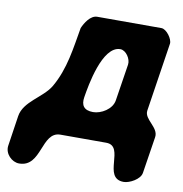

<svg xmlns="http://www.w3.org/2000/svg" viewBox="-79 -593 788 826"><g transform="rotate(10 314.5 -180.0)"><path d="M218 -460C202 -370 192 -277 143 -193C110 -138 29 -106 19 -40L-1 93C-6 128 26 160 58 160C157 160 128 7 212 7H412C496 7 420 160 515 160C540 160 586 136 590 107L615 -53C622 -97 556 -120 562 -160L608 -460C611 -480 583 -520 560 -520H280C250 -520 228 -483 218 -460ZM285 -170C293 -220 323 -400 402 -400C427 -400 450 -365 446 -340L421 -180C415 -140 368 -113 333 -113C293 -113 279 -134 285 -170Z"/></g></svg>

Font: Asimov Print
Style: Regular
Weight: 500
Designer: Google
Version: Version 2.000980: 2014